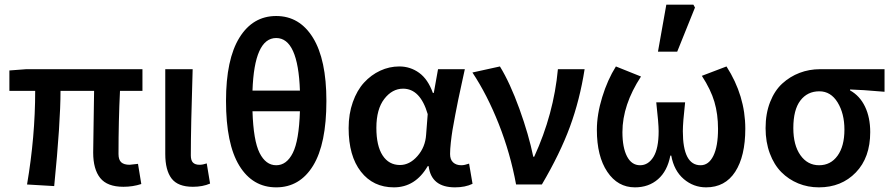

<svg xmlns="http://www.w3.org/2000/svg" viewBox="-20 -786 3800 818"><path d="M505.9 9.8Q437 9.8 407 -27.6Q377 -64.9 377 -136.2Q377 -156.2 378.7 -254.4Q380.4 -352.5 380.9 -398.9H237.8Q237.8 -263.7 210.9 6.8L95.2 0Q129.9 -203.6 129.9 -398.9H20V-485.8L91.8 -491.2H586.9V-398.9H491.2Q484.9 -271.5 484.9 -129.9Q484.9 -105 496.6 -94.5Q508.3 -84 532.2 -84Q537.6 -84 567.9 -87.9L582 -2Q545.9 9.8 505.9 9.8Z M801.8 9.8Q737.8 9.8 710.9 -25.6Q684.1 -61 684.1 -129.9V-491.2H800.8Q793 -245.1 793 -124Q793 -102.5 802.2 -93.3Q811.5 -84 830.1 -84Q844.2 -84 860.8 -89.8L875 -3.9Q843.3 9.8 801.8 9.8Z M942.9 -356Q942.9 -533.2 1000 -625.5Q1057.1 -717.8 1156.7 -717.8Q1256.3 -717.8 1313.5 -625Q1370.6 -532.2 1370.6 -356Q1370.6 -172.9 1314 -80.3Q1257.3 12.2 1156.7 12.2Q1056.2 12.2 999.5 -80.3Q942.9 -172.9 942.9 -356ZM1055.7 -399.9H1257.8Q1250 -624 1156.7 -624Q1063.5 -624 1055.7 -399.9ZM1257.8 -312H1055.7Q1059.6 -187 1085.9 -134.5Q1112.3 -82 1156.7 -82Q1201.2 -82 1227.5 -134.5Q1253.9 -187 1257.8 -312Z M1658.2 12.2Q1569.8 12.2 1517.6 -54.7Q1465.3 -121.6 1465.3 -240.2Q1465.3 -300.8 1483.2 -351.1Q1501 -401.4 1531 -434.1Q1561 -466.8 1599.9 -484.9Q1638.7 -502.9 1681.2 -502.9Q1728 -502.9 1765.6 -475.8Q1803.2 -448.7 1824.2 -390.1H1828.1L1846.2 -491.2H1960.4Q1957.5 -477.5 1947 -429.7Q1936.5 -381.8 1932.1 -360.4Q1927.7 -338.9 1919.7 -297.4Q1911.6 -255.9 1907.7 -231.4Q1903.8 -207 1900.6 -178.2Q1897.5 -149.4 1897.5 -129.9Q1897.5 -106 1910.6 -94Q1923.8 -82 1945.3 -82Q1959 -82 1978.5 -88.9L1993.2 -2.9Q1961.9 12.2 1918.5 12.2Q1817.4 12.2 1806.2 -78.1H1802.2Q1749.5 12.2 1658.2 12.2ZM1684.1 -83Q1725.1 -83 1758.5 -121.1Q1792 -159.2 1795.4 -211.9L1802.2 -299.8Q1770.5 -408.2 1697.3 -408.2Q1650.9 -408.2 1617.2 -364.5Q1583.5 -320.8 1583.5 -241.2Q1583.5 -164.6 1610.1 -123.8Q1636.7 -83 1684.1 -83Z M2178.7 0Q2154.3 -132.8 2105 -257.6Q2055.7 -382.3 1992.7 -477.1L2109.9 -502.9Q2152.8 -433.1 2192.9 -322.3Q2232.9 -211.4 2252 -118.2H2255.9Q2339.4 -300.3 2356.9 -491.2H2470.7Q2450.2 -360.4 2408.2 -246.1Q2366.2 -131.8 2288.6 0Z M2685.1 12.2Q2611.8 12.2 2567.4 -54Q2522.9 -120.1 2522.9 -232.9Q2522.9 -298.3 2545.7 -372.3Q2568.4 -446.3 2604 -502.9L2710.9 -460Q2631.8 -338.9 2631.8 -223.1Q2631.8 -157.2 2651.4 -119.6Q2670.9 -82 2707 -82Q2742.2 -82 2764.2 -117.9Q2786.1 -153.8 2786.1 -227.1Q2786.1 -259.8 2775.9 -350.1H2898.9Q2889.2 -263.7 2889.2 -227.1Q2889.2 -82 2964.8 -82Q2999.5 -82 3019.3 -122.3Q3039.1 -162.6 3039.1 -236.8Q3039.1 -299.8 3023.7 -352.1Q3008.3 -404.3 2970.2 -462.9L3075.2 -502.9Q3155.3 -377.9 3155.3 -237.8Q3155.3 -120.6 3112.3 -54.2Q3069.3 12.2 2988.3 12.2Q2934.6 12.2 2893.1 -23.2Q2851.6 -58.6 2839.8 -123H2835.9Q2823.2 -57.1 2783.4 -22.5Q2743.7 12.2 2685.1 12.2ZM2783.2 -565.9 2818.8 -766.1H2934.1L2940.9 -753.9L2865.2 -565.9Z M3468.8 12.2Q3421.9 12.2 3380.9 -4.6Q3339.8 -21.5 3308.8 -52.7Q3277.8 -84 3259.8 -132.3Q3241.7 -180.7 3241.7 -240.2Q3241.7 -302.2 3261 -351.3Q3280.3 -400.4 3313 -430.2Q3345.7 -460 3386.7 -475.6Q3427.7 -491.2 3473.6 -491.2H3748.5V-395Q3647.9 -403.8 3601.6 -404.8V-400.9Q3643.1 -377.9 3665.3 -331.8Q3687.5 -285.6 3687.5 -223.1Q3687.5 -114.7 3626.2 -51.3Q3564.9 12.2 3468.8 12.2ZM3577.6 -233.9Q3577.6 -302.2 3548.6 -349.6Q3519.5 -397 3470.7 -397Q3419.9 -397 3389.9 -357.7Q3359.9 -318.4 3359.9 -240.2Q3359.9 -167.5 3390.1 -124.8Q3420.4 -82 3469.7 -82Q3519 -82 3548.3 -122.6Q3577.6 -163.1 3577.6 -233.9Z"/></svg>

Font: Source Sans 3 Semibold
Style: Regular
Weight: 600
Designer: Paul D. Hunt
Foundry: Adobe
Version: Version 3.052;hotconv 1.1.0;makeotfexe 2.6.0